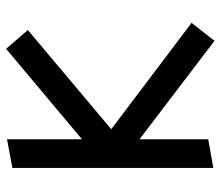

<svg xmlns="http://www.w3.org/2000/svg" viewBox="-68 -662 738 643"><g transform="rotate(-90 301.5 -340.0)"><path d="M546.9 -67.9 190.9 -336.9 522.9 -616.2 460 -689 157.2 -435.1V-686L61 -668V4.9L157.2 -12.2V-242.2L486.8 8.8Z"/></g></svg>

Font: Comic Neue Angular
Style: Bold
Weight: 700
Designer: Craig Rozynski
Foundry: Craig Rozynski
Version: Version 2.003